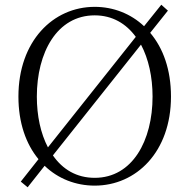

<svg xmlns="http://www.w3.org/2000/svg" viewBox="-20 -771 802 813"><path d="M136 -362C136 -548 221 -706 381 -706C456 -706 514 -671 555 -615L183 -147C152 -206 136 -281 136 -362ZM577 -582C609 -522 626 -445 626 -362C626 -176 541 -18 381 -18C304 -18 245 -54 204 -113ZM381 -742C205 -742 58 -597 58 -362C58 -251 90 -161 143 -97L68 -2L97 22L169 -69C226 -14 301 15 381 15C557 15 704 -128 704 -362C704 -476 671 -567 616 -632L691 -726L663 -751L590 -660C534 -713 460 -742 381 -742Z"/></svg>

Font: Noto Serif JP Light
Style: Regular
Weight: 300
Designer: Ryoko NISHIZUKA 西塚涼子 (kana & ideographs); Frank Grießhammer (Latin, Greek & Cyrillic); Wenlong ZHANG 张文龙 (bopomofo); San
Foundry: Adobe
Version: Version 2.001;hotconv 1.1.0;makeotfexe 2.6.0